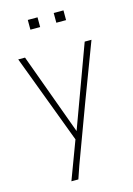

<svg xmlns="http://www.w3.org/2000/svg" viewBox="-137 -797 741 1066"><g transform="rotate(-15 234.0 -264.0)"><path d="M176 200H136L218 -19L26 -530H65L236 -62L408 -530H447Q384 -365 323 -202Q262 -39 201 127ZM339 -672H283V-728H339ZM190 -672H134V-728H190Z"/></g></svg>

Font: Tanohe Sans ExtraLight
Style: Regular
Weight: 250
Designer: Village Type and Design LLC & Cristiano Sobral
Foundry: Cooper Hewitt Smithsonian Design Museum
Version: Version 1.00;September 29, 2021;FontCreator 13.0.0.2655 64-b